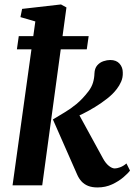

<svg xmlns="http://www.w3.org/2000/svg" viewBox="-20 -834 605 864"><path d="M36.5 0 139 -737.5 72 -757 79.5 -794 254.5 -814 279 -800.5 170 0ZM418.5 9.5Q394 9.5 376.5 2.5Q359 -4.5 347 -17.5Q335 -30.5 327 -49L218 -296.5Q245 -313 271.2 -328.5Q297.5 -344 324.2 -366Q351 -388 378 -423Q392.5 -442 398.5 -462.2Q404.5 -482.5 405 -503.5Q406 -526.5 417.5 -539.8Q429 -553 445.2 -558.5Q461.5 -564 476 -564Q503.5 -564 518 -547.5Q532.5 -531 532.5 -508Q533.5 -485.5 525.2 -466.8Q517 -448 505.5 -433.5Q488.5 -411 462.8 -390.8Q437 -370.5 408.5 -353Q380 -335.5 352.8 -322Q325.5 -308.5 304 -299L321 -345L443.5 -121Q455.5 -99 470 -87.5Q484.5 -76 496.5 -76Q506 -76 520.5 -81.2Q535 -86.5 549 -98.5L565 -66.5Q556.5 -54.5 535.5 -36.5Q514.5 -18.5 484.8 -4.5Q455 9.5 418.5 9.5ZM64.5 -671.5H379L370.5 -612H56Z"/></svg>

Font: Merriweather 24pt
Style: Bold Italic
Weight: 700
Italic angle: -7.8°
Designer: Eben Sorkin
Foundry: Eben Sorkin
Version: Version 2.101